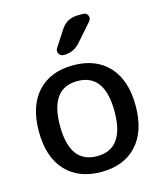

<svg xmlns="http://www.w3.org/2000/svg" viewBox="-115 -844 793 939"><g transform="rotate(-15 282.0 -375.0)"><path d="M420 -260Q420 -450 282 -450Q144 -450 144 -260Q144 -70 282 -70Q420 -70 420 -260ZM462 -60.5Q397 10 282 10Q167 10 102 -60.5Q37 -131 37 -260Q37 -389 102 -459.5Q167 -530 282 -530Q397 -530 462 -459.5Q527 -389 527 -260Q527 -131 462 -60.5ZM369 -760H395Q412 -760 418.5 -745Q425 -730 414 -717L335 -627Q303 -590 252 -590Q236 -590 228 -604Q220 -618 229 -632L281 -712Q311 -760 369 -760Z"/></g></svg>

Font: Rounded Mplus 1c Medium
Style: Regular
Weight: 500
Version: Version 1.059.20150529